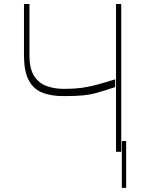

<svg xmlns="http://www.w3.org/2000/svg" viewBox="-20 -747 704 945"><path d="M98 -727.3H125V-475.9Q124.6 -410.2 147.5 -373.9Q170.5 -337.7 208.8 -323.7Q247.2 -309.7 292.6 -309.7Q348 -309.7 387.8 -315.5Q427.6 -321.4 464.5 -332Q501.4 -342.7 546.9 -356.5V-318.2Q535.5 -314.6 525.4 -311.4Q515.3 -308.2 506 -305Q476.6 -295.5 450.3 -288.4Q424 -281.2 387.8 -277.5Q351.6 -273.8 292.6 -274.1Q229.8 -273.8 186.3 -291.9Q142.8 -310 120.4 -354Q98 -398.1 98 -475.9ZM551.1 -727.3H576.7V0H551.1ZM600.9 -52.6V177.6H579.5V-52.6Z"/></svg>

Font: Inter Thin BETA
Style: Regular
Weight: 100
Designer: Rasmus Andersson
Foundry: rsms
Version: Version 3.011;git-f93a4a705